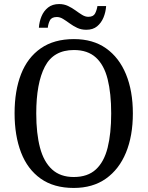

<svg xmlns="http://www.w3.org/2000/svg" viewBox="-20 -918 729 948"><path d="M344 10Q246 10 181 -36Q116 -82 84 -165Q52 -248 52 -359Q52 -470 84 -552Q116 -634 181.5 -679.5Q247 -725 345 -725Q439 -725 503.5 -679.5Q568 -634 602 -551.5Q636 -469 636 -358Q636 -247 602 -164.5Q568 -82 503 -36Q438 10 344 10ZM344 -44Q413 -44 453.5 -81.5Q494 -119 511.5 -189Q529 -259 529 -358Q529 -457 511.5 -527Q494 -597 453.5 -634Q413 -671 345 -671Q244 -671 201.5 -589Q159 -507 159 -358Q159 -259 177.5 -189Q196 -119 237 -81.5Q278 -44 344 -44ZM406 -771Q381 -771 361 -780.5Q341 -790 324 -802.5Q307 -815 291.5 -824.5Q276 -834 261 -834Q235 -834 226.5 -817.5Q218 -801 216 -781H172Q174 -811 185 -837.5Q196 -864 217.5 -881Q239 -898 272 -898Q296 -898 316 -888.5Q336 -879 353 -866.5Q370 -854 385.5 -844.5Q401 -835 416 -835Q441 -835 449.5 -851.5Q458 -868 461 -888H504Q502 -858 491 -831.5Q480 -805 459.5 -788Q439 -771 406 -771Z"/></svg>

Font: Noto Serif Thai SemiCondensed
Style: Regular
Weight: 400
Width: 4
Designer: Monotype Design Team
Foundry: Monotype Imaging Inc.
Version: Version 2.002